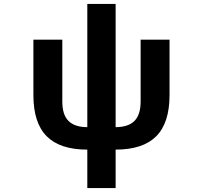

<svg xmlns="http://www.w3.org/2000/svg" viewBox="-20 -753 1040 983"><path d="M427 13Q287 13 219 -55.5Q151 -124 151 -266V-550H299V-233Q299 -165 331 -133.5Q363 -102 427 -102V-733H572V-102Q636 -102 668 -133.5Q700 -165 700 -233V-550H848V-266Q848 -124 780 -55.5Q712 13 572 13V210H427Z"/></svg>

Font: IBM Plex Sans JP
Style: Bold
Weight: 700
Designer: Mike Abbink; Paul van der Laan; Pieter van Rosmalen; Wujin Sim; Yejin Wi; Jinhee Kim; Boomi Park; Yona Kim; Kichan Ma
Foundry: Sandoll Inc.
Version: Version 1.001